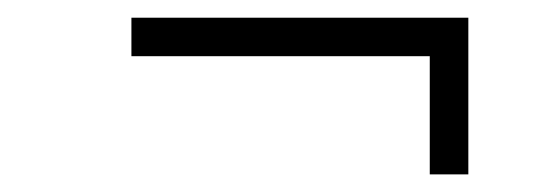

<svg xmlns="http://www.w3.org/2000/svg" viewBox="-20 -340 614 219"><path d="M129.9 -275.9V-319.8H514.2V-141.1H470.2V-275.9Z"/></svg>

Font: Dehuti Alt
Style: Italic
Weight: 400
Version: Version 1.2